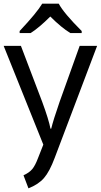

<svg xmlns="http://www.w3.org/2000/svg" viewBox="-29 -786 549 1046"><path d="M291 -766Q318 -715 416 -617V-606H354Q306 -635 245 -696Q184 -635 138 -606H78V-617Q172 -717 201 -766ZM-9 -536H85L201 -231Q237 -133 246 -85H250Q261 -131 296 -232L405 -536H500L269 74Q241 149 210.5 184Q180 219 126 240L99 169Q130 155 146.5 135.5Q163 116 179 73L207 2Z"/></svg>

Font: Advent Sans Logo
Style: Regular
Weight: 400
Designer: Types & Symbols
Foundry: Types & Symbols
Version: Version 1.002